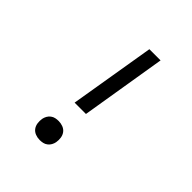

<svg xmlns="http://www.w3.org/2000/svg" viewBox="-203 -867 1006 1006"><g transform="rotate(45 300.0 -363.5)"><path d="M329 -260H245L324 -735H407ZM254 8Q237 8 221.5 2Q206 -4 196.5 -16.5Q187 -29 184.5 -46Q182 -63 185 -80Q187 -91 193 -102Q199 -113 209 -120.5Q219 -128 230.5 -130.5Q242 -133 254 -133Q271 -133 286.5 -127Q302 -121 311.5 -108.5Q321 -96 323.5 -79Q326 -62 323 -45Q321 -34 315 -23Q309 -12 299 -4.5Q289 3 277.5 5.5Q266 8 254 8Z"/></g></svg>

Font: Iosevka Curly Extended
Style: Italic
Weight: 400
Width: 7
Italic angle: -9°
Monospace: yes
Designer: Belleve Invis
Foundry: Belleve Invis
Version: Version 11.1.0; ttfautohint (v1.8.3)